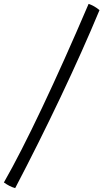

<svg xmlns="http://www.w3.org/2000/svg" viewBox="-53 -766 537 986"><path d="M402 -746Q417 -741 431 -733Q445 -725 458 -714Q371 -505 258 -267Q145 -29 25 200Q10 196 -4.5 188.5Q-19 181 -33 171Q51 24 163 -212.5Q275 -449 402 -746Z"/></svg>

Font: Atma
Style: Regular
Weight: 400
Designer: Gregori Vincens, Jeremie Hornus, Riccardo Olocco, Yoann Minet.
Foundry: black foundry
Version: Version 1.102;PS 1.100;hotconv 1.0.86;makeotf.lib2.5.63406